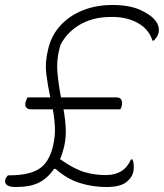

<svg xmlns="http://www.w3.org/2000/svg" viewBox="-39 -739 659 771"><path d="M71 -348H163Q153 -394 147 -441Q141 -488 154 -540L156 -548Q169 -599 204.5 -637.5Q240 -676 293.5 -697.5Q347 -719 412 -719Q480 -719 523.5 -699.5Q567 -680 586 -655Q604 -631 597 -605Q594 -595 589.5 -589Q585 -583 579 -576H573Q560 -620 516.5 -645.5Q473 -671 411 -671Q366 -671 333 -661.5Q300 -652 275 -636Q253 -622 235 -603Q217 -584 204 -559Q187 -502 191.5 -450Q196 -398 206 -348H427Q444 -348 448.5 -338Q453 -328 450 -315Q448 -305 444 -300H216Q223 -262 225 -224.5Q227 -187 218 -148Q215 -136 211 -123.5Q207 -111 202 -100Q259 -60 300 -48Q341 -36 386 -36Q460 -36 487 -99H493Q501 -81 497 -53Q493 -27 468 -7.5Q443 12 388 12Q332 12 280.5 -4.5Q229 -21 184 -61H178Q153 -24 118 -6Q83 12 24 12Q-1 12 -11 4Q-21 -4 -18 -16Q-17 -24 -7 -35H-1Q76 -35 116.5 -60Q157 -85 173 -149Q183 -189 181.5 -226.5Q180 -264 173 -300H85Q72 -300 66 -308Q60 -316 64 -331Q66 -336 68 -340.5Q70 -345 71 -348Z"/></svg>

Font: Recursive Sn Csl St Lt
Style: Italic
Weight: 300
Italic angle: -15°
Version: Version 1.079;hotconv 1.0.112;makeotfexe 2.5.65598; ttfautoh